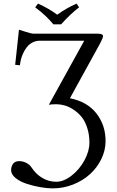

<svg xmlns="http://www.w3.org/2000/svg" viewBox="-20 -832 648 1063"><path d="M275.4 -697.3Q237.3 -744.6 174.8 -791.5L190.4 -812Q249 -786.1 296.9 -750.5Q347.2 -787.1 403.8 -812L418 -791.5Q370.6 -755.4 318.4 -697.3ZM167.5 -645.5H522.5Q550.3 -645.5 550.3 -631.8Q550.3 -622.1 533.7 -590.8L367.2 -288.1Q463.9 -268.6 514.2 -203.6Q564.5 -138.7 564.5 -50.8Q564.5 0.5 541 48.6Q517.6 96.7 478.3 132.3Q439 168 384.8 189.5Q330.6 210.9 272 210.9Q240.2 210.9 201.9 204.1Q163.6 197.3 127 185.3Q90.3 173.3 65.9 153.3Q41.5 133.3 41.5 110.4Q41.5 89.8 52.2 75Q63 60.1 86.4 60.1Q106.4 60.1 125.5 69.8Q144.5 79.6 154.3 94.7Q178.2 131.8 214.1 153.1Q250 174.3 291 174.3Q333 174.3 376.7 140.1Q420.4 106 447.8 55.2Q475.1 4.4 475.1 -42Q475.1 -87.4 462.6 -125Q450.2 -162.6 430.7 -186Q411.1 -209.5 386.2 -225.6Q361.3 -241.7 337.6 -248.3Q314 -254.9 292 -254.9Q265.1 -254.9 250.5 -252L446.3 -606.4H197.3Q176.3 -606 158.2 -595.9Q140.1 -585.9 128.7 -571Q117.2 -556.2 108.4 -537.4Q99.6 -518.6 95.7 -502Q91.8 -485.4 90.3 -470.7L64 -473.1L85 -667.5Q91.3 -666 122.3 -655.8Q153.3 -645.5 167.5 -645.5Z"/></svg>

Font: Libertinage
Style: f
Weight: 400
Designer: OSP
Foundry: OSP
Version: Version 1.0; 2008; OFL relea